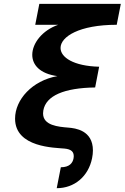

<svg xmlns="http://www.w3.org/2000/svg" viewBox="-20 -780 654 1008"><path d="M277.8 208C370.1 208 443.8 147 463.4 50.8C466.3 36.1 467.8 22.9 467.8 9.8C467.8 -96.7 374.5 -106.9 339.8 -109.9C285.6 -114.3 206.1 -121.1 206.1 -184.6C206.1 -189.5 206.5 -194.8 207.5 -200.2C221.2 -277.8 316.4 -318.4 479.5 -320.8L500.5 -429.7C365.7 -433.1 297.9 -479 297.9 -528.3C297.9 -586.9 395 -649.9 592.8 -649.9L614.3 -759.8H186.5L165 -649.9H285.6C202.6 -621.1 149.4 -553.2 149.4 -492.2C149.4 -439.9 188.5 -393.1 281.2 -380.4C148.9 -356.9 59.1 -256.8 59.1 -157.2C59.1 -3.9 271 -4.9 318.4 0C354 3.4 367.2 16.6 367.2 40.5C367.2 44.9 366.7 48.3 366.2 50.8C361.8 75.7 344.7 98.1 299.3 98.1Z"/></svg>

Font: Hack
Style: Bold Oblique
Weight: 700
Italic angle: -12°
Monospace: yes
Designer: Christopher Simpkins
Foundry: Christopher Simpkins
Version: Version 2.010